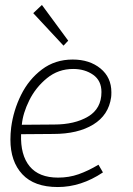

<svg xmlns="http://www.w3.org/2000/svg" viewBox="-20 -745 535 774"><path d="M22 -182Q22 -206 25 -231Q34 -300 65 -362.5Q96 -425 149 -465Q202 -505 273 -505Q341 -505 385 -469Q429 -433 429 -373Q429 -360 428 -353Q418 -281 356 -243Q294 -205 195 -205L65 -204Q62 -120 99.5 -74.5Q137 -29 214 -29Q258 -29 296.5 -42.5Q335 -56 377 -81L395 -50Q307 9 213 9Q118 9 70 -42.5Q22 -94 22 -182ZM389 -374Q389 -420 355.5 -443.5Q322 -467 275 -467Q215 -467 169.5 -430Q124 -393 98 -340.5Q72 -288 68 -242L198 -243Q281 -243 335 -275Q389 -307 389 -374ZM114 -692 149 -725 255 -581 236 -561Z"/></svg>

Font: Bellota Light
Style: Italic
Weight: 300
Italic angle: -7.5°
Designer: Kemie Guaida
Foundry: Kemie Guaida
Version: Version 4.001